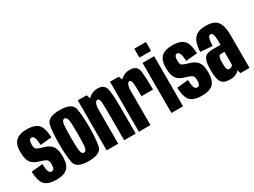

<svg xmlns="http://www.w3.org/2000/svg" viewBox="-51 -1376 2631 1988"><g transform="rotate(-30 1264.5 -382.0)"><path d="M199.5 4Q292.5 4 334 -36.2Q375.5 -76.5 375.5 -174Q375.5 -262 343 -300.8Q310.5 -339.5 252 -354Q201 -369 179.2 -380Q157.5 -391 157.5 -437Q157.5 -468 164.8 -486Q172 -504 192 -504Q213.5 -504 223.5 -476Q233.5 -448 236.5 -390.5L372.5 -403.5Q367 -522 325 -562.5Q283 -603 192.5 -603Q101 -603 59 -562.5Q17 -522 17 -435.5Q17 -347.5 45 -307.2Q73 -267 136 -250.5Q189 -235 212 -221.8Q235 -208.5 235 -160Q235 -129.5 227.2 -112.2Q219.5 -95 200 -95Q176.5 -95 166 -119.5Q155.5 -144 152.5 -210L16.5 -196.5Q22.5 -74 65.8 -35Q109 4 199.5 4Z M586 4Q732 4 748.8 -77.5Q765.5 -159 765.5 -300.5Q765.5 -442.5 748.8 -523.8Q732 -605 586 -605Q440.5 -605 423.8 -523.8Q407 -442.5 407 -300.5Q407 -159 423.8 -77.5Q440.5 4 586 4ZM586 -96.5Q563.5 -96.5 554.5 -129.5Q545.5 -162.5 545.5 -300Q545.5 -438.5 554.5 -471.5Q563.5 -504.5 586 -504.5Q609 -504.5 618 -471.5Q627 -438.5 627 -300Q627 -162.5 618 -129.5Q609 -96.5 586 -96.5Z M800 0H938.5V-517L904.5 -598H800ZM1009.5 0H1147.5V-330.5Q1147.5 -436 1136.2 -519.2Q1125 -602.5 1039 -602.5Q964.5 -602.5 917 -546Q869.5 -489.5 869.5 -407L937.5 -392.5Q937.5 -444 948.5 -473Q959.5 -502 978.5 -502Q997.5 -502 1003.5 -471.8Q1009.5 -441.5 1009.5 -338.5Z M1393 -305H1531Q1531 -453.5 1520.2 -528.5Q1509.5 -603.5 1422.5 -603.5Q1360 -603.5 1315.5 -563Q1271 -522.5 1271 -433.5L1324 -418.5Q1324 -447.5 1333.5 -475Q1343 -502.5 1362.5 -502.5Q1380.5 -502.5 1386.8 -470.5Q1393 -438.5 1393 -305ZM1185.5 0H1324V-516L1289.5 -598H1185.5Z M1574.5 0H1713.5V-598.5H1574.5ZM1574.5 -768.5V-662H1713.5V-768.5Z M1940 4Q2033 4 2074.5 -36.2Q2116 -76.5 2116 -174Q2116 -262 2083.5 -300.8Q2051 -339.5 1992.5 -354Q1941.5 -369 1919.8 -380Q1898 -391 1898 -437Q1898 -468 1905.2 -486Q1912.5 -504 1932.5 -504Q1954 -504 1964 -476Q1974 -448 1977 -390.5L2113 -403.5Q2107.5 -522 2065.5 -562.5Q2023.5 -603 1933 -603Q1841.5 -603 1799.5 -562.5Q1757.5 -522 1757.5 -435.5Q1757.5 -347.5 1785.5 -307.2Q1813.5 -267 1876.5 -250.5Q1929.5 -235 1952.5 -221.8Q1975.5 -208.5 1975.5 -160Q1975.5 -129.5 1967.8 -112.2Q1960 -95 1940.5 -95Q1917 -95 1906.5 -119.5Q1896 -144 1893 -210L1757 -196.5Q1763 -74 1806.2 -35Q1849.5 4 1940 4Z M2281.5 4Q2301.5 4 2319 -0.2Q2336.5 -4.5 2350.2 -11.5Q2364 -18.5 2373.5 -26.5Q2383 -34.5 2386.5 -43L2401 0H2508V-384.5Q2508 -472.5 2488.8 -519.8Q2469.5 -567 2430.2 -585.8Q2391 -604.5 2330.5 -604.5Q2290 -604.5 2257.8 -595.2Q2225.5 -586 2202.2 -563.8Q2179 -541.5 2165.2 -501.2Q2151.5 -461 2149 -398.5L2291 -387.5Q2293.5 -435 2298.5 -460.2Q2303.5 -485.5 2311.5 -494.5Q2319.5 -503.5 2330 -503.5Q2343 -503.5 2351 -493.8Q2359 -484 2363.2 -458.5Q2367.5 -433 2367.5 -385V-357H2267Q2234.5 -357 2211.5 -348.8Q2188.5 -340.5 2174.2 -320.5Q2160 -300.5 2153.8 -266Q2147.5 -231.5 2147.5 -178Q2147.5 -120 2155.5 -84Q2163.5 -48 2180.2 -28.8Q2197 -9.5 2222 -2.8Q2247 4 2281.5 4ZM2322.5 -94.5Q2315 -94.5 2308.8 -98Q2302.5 -101.5 2298 -110.8Q2293.5 -120 2291.5 -137.5Q2289.5 -155 2289.5 -185Q2289.5 -214.5 2292 -232.5Q2294.5 -250.5 2299.2 -259.2Q2304 -268 2311 -271Q2318 -274 2326.5 -274H2366.5V-119.5Q2364 -113.5 2357.5 -107.5Q2351 -101.5 2341.8 -98Q2332.5 -94.5 2322.5 -94.5Z"/></g></svg>

Font: Anybody ExtraCondensed
Style: Bold
Weight: 700
Width: 2
Version: Version 1.113;gftools[0.9.25]